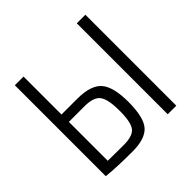

<svg xmlns="http://www.w3.org/2000/svg" viewBox="-176 -856 1030 1030"><g transform="rotate(-45 339.5 -341.0)"><path d="M138 -402H258Q360 -402 400 -356Q440 -310 440 -196Q440 -78 401.5 -35Q363 8 268 8Q143 8 73 0H72V-690H138ZM607 -690V0H542V-690ZM258 -50Q326 -50 349.5 -79Q373 -108 373 -196Q373 -281 350 -313.5Q327 -346 258 -346H138V-51Q169 -50 258 -50Z"/></g></svg>

Font: exo2condensed_l
Style: Regular
Weight: 300
Width: 3
Designer: Natanael Gama
Version: Version 1.001;PS 001.001;hotconv 1.0.70;makeotf.lib2.5.58329